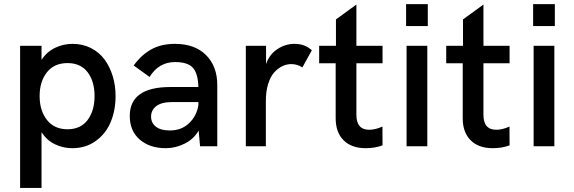

<svg xmlns="http://www.w3.org/2000/svg" viewBox="-20 -710 2788 932"><path d="M77.6 202.1V-487.8H181.6V-419.4Q205.6 -457 245.8 -477.1Q286.1 -497.1 332.5 -497.1Q381.3 -497.1 421.4 -476.8Q461.4 -456.5 487.3 -421.4Q513.2 -386.2 527.1 -340.6Q541 -294.9 541 -243.7Q541 -174.3 517.3 -117.7Q493.7 -61 445.1 -25.9Q396.5 9.3 331.1 9.3Q284.7 9.3 245.1 -10.5Q205.6 -30.3 181.6 -68.4V202.1ZM439 -243.7Q439 -314.9 405.3 -359.4Q371.6 -403.8 307.6 -403.8Q243.2 -403.8 207.8 -359.1Q172.4 -314.5 172.4 -243.7Q172.4 -172.9 208 -127.7Q243.7 -82.5 307.6 -82.5Q371.6 -82.5 405.3 -127.7Q439 -172.9 439 -243.7Z M829.1 -497.1Q925.8 -497.1 980.2 -442.6Q1034.7 -388.2 1034.7 -296.9V0H951.2L944.3 -76.2Q920.9 -35.2 876.7 -12.9Q832.5 9.3 784.2 9.3Q707 9.3 658.4 -32.5Q609.9 -74.2 609.9 -147Q609.9 -287.6 807.1 -287.6H942.9Q941.4 -352.5 916.7 -380.6Q892.1 -408.7 829.6 -408.7Q750.5 -408.7 706.1 -336.4L628.9 -392.1Q666 -443.4 714.1 -470.2Q762.2 -497.1 829.1 -497.1ZM804.2 -76.7Q860.8 -76.7 897.7 -111.8Q934.6 -147 942.9 -199.2V-214.4H813Q764.2 -214.4 738.8 -195.1Q713.4 -175.8 713.4 -144Q713.4 -113.3 736.8 -95Q760.3 -76.7 804.2 -76.7Z M1173.3 0V-487.8H1271.5V-398.9Q1287.1 -445.3 1325.9 -471.2Q1364.7 -497.1 1409.2 -497.1Q1460.9 -497.1 1493.7 -465.8L1447.8 -382.8Q1422.4 -398.9 1394 -398.9Q1371.1 -398.9 1349.6 -388.4Q1328.1 -377.9 1310.1 -357.4Q1292 -336.9 1281.2 -301.3Q1270.5 -265.6 1270.5 -220.2V0Z M1754.9 9.3Q1686 9.3 1647.7 -29.3Q1609.4 -67.9 1609.4 -135.7V-402.8H1529.3V-487.8H1610.8V-615.7L1710 -688V-487.8H1836.9V-402.8H1710V-152.8Q1710 -80.1 1772.5 -80.1Q1801.8 -80.1 1836.4 -95.7L1836.9 -4.4Q1800.3 9.3 1754.9 9.3Z M1951.2 -583.5V-689.9H2056.6V-583.5ZM1953.6 0V-487.8H2054.2V0Z M2371.6 9.3Q2302.7 9.3 2264.4 -29.3Q2226.1 -67.9 2226.1 -135.7V-402.8H2146V-487.8H2227.5V-615.7L2326.7 -688V-487.8H2453.6V-402.8H2326.7V-152.8Q2326.7 -80.1 2389.2 -80.1Q2418.5 -80.1 2453.1 -95.7L2453.6 -4.4Q2417 9.3 2371.6 9.3Z M2567.9 -583.5V-689.9H2673.3V-583.5ZM2570.3 0V-487.8H2670.9V0Z"/></svg>

Font: HK Grotesk SemiBold Legacy
Style: Regular
Weight: 600
Designer: Alfredo Marco Pradil
Foundry: Hanken Design Co.
Version: Version 2.022;PS 002.022;hotconv 1.0.88;makeotf.lib2.5.64775